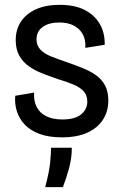

<svg xmlns="http://www.w3.org/2000/svg" viewBox="-20 -555 505 794"><path d="M236 13Q182 13 144 -1Q106 -15 83 -39Q60 -63 50 -94Q40 -125 43 -159L121 -172Q119 -138 131.5 -113Q144 -88 171 -74.5Q198 -61 238 -61Q290 -61 315.5 -82Q341 -103 341 -135Q341 -161 326 -177.5Q311 -194 283.5 -205.5Q256 -217 219 -228Q187 -239 156 -251Q125 -263 100 -280.5Q75 -298 60 -324.5Q45 -351 45 -389Q45 -433 66.5 -465.5Q88 -498 128.5 -516.5Q169 -535 227 -535Q288 -535 329 -514.5Q370 -494 392 -457Q414 -420 413 -370L333 -357Q335 -390 322.5 -413Q310 -436 285.5 -449Q261 -462 226 -462Q182 -462 156.5 -443.5Q131 -425 131 -392Q131 -367 147 -350Q163 -333 190.5 -322Q218 -311 253 -299Q288 -287 319.5 -274.5Q351 -262 375.5 -245Q400 -228 414 -202.5Q428 -177 428 -139Q428 -95 406 -60.5Q384 -26 341.5 -6.5Q299 13 236 13ZM167 219Q184 154 187.5 116.5Q191 79 191 56H277Q277 99 265.5 141Q254 183 240 219Z"/></svg>

Font: Bricolage Grotesque SemiCondensed
Style: Regular
Weight: 400
Width: 4
Designer: Mathieu Triay
Foundry: Atelier Triay
Version: Version 1.001;gftools[0.9.33.dev8+g029e19f]